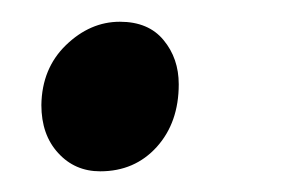

<svg xmlns="http://www.w3.org/2000/svg" viewBox="-20 -152 267 181"><path d="M19 -53Q19.5 -87.5 42.2 -109.5Q65 -131.5 93 -131.5Q120 -131.5 134.2 -114.2Q148.5 -97 148.5 -72.5Q148.5 -36.5 127.8 -13.5Q107 9.5 74.5 9.5Q50.5 9.5 34.8 -7.8Q19 -25 19 -53Z"/></svg>

Font: Merriweather Medium
Style: Italic
Weight: 500
Italic angle: -7.8°
Version: Version 2.101